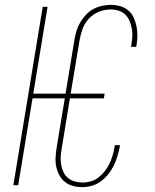

<svg xmlns="http://www.w3.org/2000/svg" viewBox="-20 -763 640 791"><path d="M318 8Q299 8 280.5 3Q262 -2 248 -13Q234 -24 225 -40.5Q216 -57 212 -75.5Q208 -94 209 -113.5Q210 -133 213 -153L247 -358H114L55 0H35L156 -735H176L117 -377H250L287 -601Q290 -619 295.5 -637Q301 -655 311 -671.5Q321 -688 334.5 -702.5Q348 -717 365 -726Q382 -735 400.5 -739Q419 -743 437 -743Q457 -743 475.5 -737.5Q494 -732 508 -720.5Q522 -709 530 -692Q538 -675 542 -656.5Q546 -638 546 -618Q546 -598 543 -579L541 -570H520L521 -578Q524 -595 525 -612Q526 -629 523 -645.5Q520 -662 513.5 -677Q507 -692 496 -703Q485 -714 469 -719Q453 -724 436 -724Q412 -724 388.5 -715Q365 -706 347 -687Q329 -668 320.5 -644.5Q312 -621 308 -598L271 -377H411L408 -358H268L234 -150Q231 -133 230 -116.5Q229 -100 232 -84Q235 -68 241.5 -54Q248 -40 260 -30Q272 -20 288 -15.5Q304 -11 321 -11Q338 -11 355 -16Q372 -21 386.5 -32.5Q401 -44 412.5 -59Q424 -74 431.5 -90Q439 -106 444 -123Q449 -140 452 -157L453 -165H474L473 -156Q469 -137 463 -117.5Q457 -98 448 -79.5Q439 -61 425.5 -44.5Q412 -28 395 -15.5Q378 -3 358 2.5Q338 8 318 8Z"/></svg>

Font: Iosevka Thin Extended Oblique
Style: Regular
Weight: 100
Width: 7
Italic angle: -9°
Monospace: yes
Designer: Belleve Invis
Foundry: Belleve Invis
Version: Version 32.5.0; ttfautohint (v1.8.4)